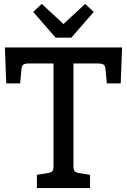

<svg xmlns="http://www.w3.org/2000/svg" viewBox="-20 -963 650 983"><path d="M605 -720 598 -536H527L520 -609Q519 -626 510.5 -632Q502 -638 482 -638H356V-115Q356 -95 361.5 -87.5Q367 -80 385 -77L441 -68V0H169V-68L225 -77Q243 -80 248.5 -87.5Q254 -95 254 -115V-638H127Q107 -638 99 -632Q91 -626 90 -609L83 -536H12L5 -720ZM460 -902 345 -770H265L150 -902L194 -943L305 -840L416 -943Z"/></svg>

Font: Enriqueta Medium
Style: Regular
Weight: 500
Designer: Viviana Monsalve, Gustavo Ibarra
Foundry: 72Puntos
Version: Version 2.000